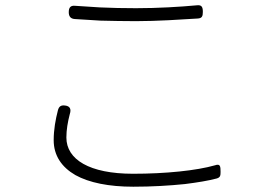

<svg xmlns="http://www.w3.org/2000/svg" viewBox="-20 -698 1020 726"><path d="M358 -670C325 -672 293 -674 265 -676C247 -678 240 -670 240 -652C240 -636 247 -627 263 -626C294 -624 326 -622 360 -620C402 -619 447 -618 494 -618C575 -618 663 -624 728 -628C744 -629 747 -637 747 -653C747 -671 743 -680 725 -678C660 -672 577 -667 494 -667C447 -667 401 -668 358 -670ZM679 -2C727 -8 769 -15 799 -23C813 -27 814 -34 814 -48C814 -69 813 -80 793 -73C723 -53 607 -41 483 -41C318 -41 231 -95 231 -178C231 -207 236 -236 244 -267C250 -285 245 -297 226 -299C211 -301 203 -296 199 -281C190 -246 183 -208 183 -168C183 -110 213 -66 265 -36C317 -7 392 8 484 8C554 8 621 4 679 -2Z"/></svg>

Font: GenSenRounded2 TW L
Style: Regular
Weight: 300
Version: Version 2.100;PS 2.1;hotconv 16.6.51;makeotf.lib2.5.65220 DE